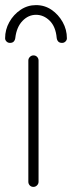

<svg xmlns="http://www.w3.org/2000/svg" viewBox="-28 -732 282 752"><path d="M123 -20Q123 -12 117 -6Q111 0 103 0Q94 0 88.5 -6Q83 -12 83 -20V-495Q83 -503 89 -509Q95 -515 103 -515Q112 -515 117.5 -509Q123 -503 123 -495ZM113 -712Q147 -712 174 -693.5Q201 -675 217.5 -645.5Q234 -616 234 -582Q234 -575 228.5 -569.5Q223 -564 215 -564Q205 -564 200 -569.5Q195 -575 194 -584Q190 -628 166.5 -651Q143 -674 113 -674Q83 -674 60 -650Q37 -626 32 -584Q31 -575 26 -569.5Q21 -564 11 -564Q3 -564 -2.5 -569.5Q-8 -575 -8 -582Q-8 -616 8.5 -645.5Q25 -675 52.5 -693.5Q80 -712 113 -712Z"/></svg>

Font: Quicksand Light Light
Style: Regular
Weight: 300
Version: Version 3.006